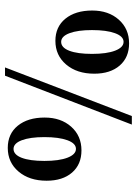

<svg xmlns="http://www.w3.org/2000/svg" viewBox="90 -616 546 766"><g transform="rotate(90 363.0 -233.0)"><path d="M153 -475Q209 -475 241.5 -437.5Q274 -400 274 -336Q274 -267 237.5 -224Q201 -181 143 -181Q87 -181 54.5 -221Q22 -261 22 -328Q22 -393 58.5 -434Q95 -475 153 -475ZM147 -204Q170 -204 182.5 -236.5Q195 -269 195 -327Q195 -386 182 -419.5Q169 -453 147 -453Q125 -453 112.5 -419Q100 -385 100 -327Q100 -270 112.5 -237Q125 -204 147 -204ZM443 -486H477L282 20H249ZM580 -285Q636 -285 668.5 -247.5Q701 -210 701 -146Q701 -77 664.5 -34Q628 9 570 9Q514 9 481.5 -31Q449 -71 449 -138Q449 -203 485.5 -244Q522 -285 580 -285ZM574 -14Q597 -14 609.5 -46.5Q622 -79 622 -137Q622 -196 609 -229.5Q596 -263 574 -263Q552 -263 539.5 -229Q527 -195 527 -137Q527 -80 539.5 -47Q552 -14 574 -14Z"/></g></svg>

Font: Katibeh
Style: Regular
Weight: 400
Designer: Arabic design by Kourosh Beigpour, Latin design by Eduardo Tunni, engineering by Lasse Fister
Version: Version 1.0010g